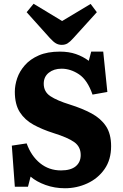

<svg xmlns="http://www.w3.org/2000/svg" viewBox="-20 -989 654 1023"><path d="M326 14Q271 14 222.5 -3.5Q174 -21 143 -48L129 6H59L43 -213L122 -225Q146 -158 193.5 -119.5Q241 -81 305 -81Q357 -81 383.5 -103Q410 -125 410 -163Q410 -207 376 -231.5Q342 -256 265 -280Q205 -299 158.5 -324.5Q112 -350 85.5 -391.5Q59 -433 59 -500Q59 -535 71.5 -572Q84 -609 112.5 -641.5Q141 -674 187 -694Q233 -714 299 -714Q347 -714 384.5 -701Q422 -688 453 -665L466 -714H530L552 -499L473 -485Q446 -563 401 -593Q356 -623 308 -623Q267 -623 240 -601.5Q213 -580 213 -543Q213 -500 248.5 -476.5Q284 -453 352 -432Q419 -411 468 -384.5Q517 -358 544.5 -317Q572 -276 572 -210Q572 -138 537 -88Q502 -38 445.5 -12Q389 14 326 14ZM309 -750Q292 -750 278 -758Q264 -766 245 -787L122 -924L159 -969L311 -877L463 -968L496 -924L370 -785Q353 -766 340 -758Q327 -750 309 -750Z"/></svg>

Font: Literata
Style: Bold
Weight: 700
Designer: Latin by Veronika Burian and Jose Scaglione. Greek by Irene Vlachou. Cyrillic by Vera Evstafieva.
Foundry: TypeTogether
Version: Version 3.103; ttfautohint (v1.8.4.7-5d5b);gftools[0.9.29]